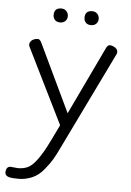

<svg xmlns="http://www.w3.org/2000/svg" viewBox="-85 -566 570 836"><g transform="rotate(5 200.5 -148.5)"><path d="M21 183Q46 183 65 174Q103 156 154 51L188 -19L25 -349Q21 -358 25.5 -367Q30 -376 39.5 -380.5Q49 -385 58.5 -385Q68 -385 75 -370L216 -74L357 -370Q364 -385 373 -385Q382 -385 390 -381Q408 -373 408 -358Q408 -353 406 -349L202 71Q183 111 171.5 130.5Q160 150 137.5 177.5Q115 205 86.5 217Q58 229 28.5 229Q-1 229 -12 226Q-34 221 -31 200.5Q-28 180 -11 180ZM118 -495Q118 -526 149 -526Q163 -526 171.5 -517Q180 -508 180 -495Q180 -482 171.5 -473.5Q163 -465 148.5 -465Q134 -465 126 -473.5Q118 -482 118 -495ZM253 -495Q253 -526 284 -526Q298 -526 306.5 -517Q315 -508 315 -495Q315 -482 306.5 -473.5Q298 -465 283.5 -465Q269 -465 261 -473.5Q253 -482 253 -495Z"/></g></svg>

Font: Flamenco
Style: Regular
Weight: 400
Designer: Luciano Vergara
Foundry: Luciano Vergara
Version: Version 1.003